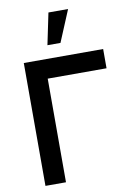

<svg xmlns="http://www.w3.org/2000/svg" viewBox="-104 -1045 754 1108"><g transform="rotate(-10 272.5 -491.0)"><path d="M70 -720H535V-607.2H190.3V0H70ZM222.2 -797.5H298.6L375.8 -982.5H260.7Z"/></g></svg>

Font: Tap Sans
Style: Regular
Weight: 400
Designer: Tap Payments
Foundry: Tap Payments
Version: Version 1.001;Glyphs 3.1.2 (3151)